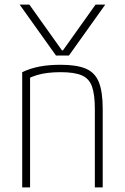

<svg xmlns="http://www.w3.org/2000/svg" viewBox="-20 -810 540 830"><path d="M65 -790H107L248 -592H252L393 -790H435L278 -570H222ZM76 -498Q112 -515 152 -522.5Q192 -530 242 -530Q312 -530 351.5 -513Q391 -496 407.5 -454.5Q424 -413 424 -340V0H390V-339Q390 -402 377.5 -436.5Q365 -471 333 -484.5Q301 -498 242 -498Q213 -498 187.5 -495Q162 -492 140 -485.5Q118 -479 95 -467L110 -490V0H76Z"/></svg>

Font: M PLUS Code Latin ExtraLight
Style: Regular
Weight: 250
Designer: Coji Morishita
Foundry: UNDERFOREST DESIGN
Version: Version 1.002; ttfautohint (v1.8.3)